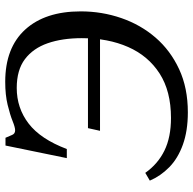

<svg xmlns="http://www.w3.org/2000/svg" viewBox="-22 -688 722 717"><g transform="rotate(-90 338.5 -329.0)"><path d="M278 12Q209 12 157.5 -6.5Q106 -25 73 -57.5Q40 -90 23 -130L52 -147Q85 -100 135 -75.5Q185 -51 257 -51Q357 -51 423 -93.5Q489 -136 522 -211Q555 -286 555 -384Q555 -457 536 -511.5Q517 -566 476.5 -596.5Q436 -627 369 -627Q294 -627 236 -582.5Q178 -538 141 -440H107L154 -669H183Q189 -656 193.5 -644.5Q198 -633 211 -633Q222 -633 245.5 -642.5Q269 -652 306 -661Q343 -670 392 -670Q519 -670 587 -595.5Q655 -521 655 -388Q655 -309 630 -236.5Q605 -164 557 -108.5Q509 -53 439 -20.5Q369 12 278 12ZM561 -316H209L219 -361H565Z"/></g></svg>

Font: STIX Two Text
Style: Italic
Weight: 400
Italic angle: -12°
Designer: Ross Mills, John Hudson & Paul Hanslow, Tiro Typeworks Ltd; with prior portions MicroPress Inc. and Coen Hoffman, Elsevi
Foundry: Tiro Typeworks Ltd
Version: Version 2.13 b171